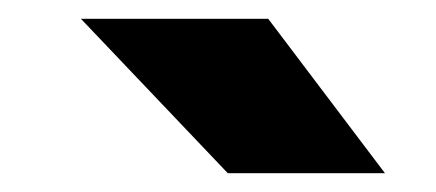

<svg xmlns="http://www.w3.org/2000/svg" viewBox="-20 -730 463 204"><path d="M265 -710 389 -546H222L66 -710Z"/></svg>

Font: Geostar Fill
Style: Regular
Weight: 400
Designer: Joe Prince
Foundry: Joe Prince
Version: Version 1.002